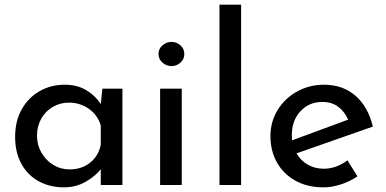

<svg xmlns="http://www.w3.org/2000/svg" viewBox="-20 -795 1657 825"><path d="M506 -414V0H413V-68Q391 -39 349 -14.5Q307 10 254 10Q195 10 147.5 -15.5Q100 -41 72.5 -90Q45 -139 45 -207Q45 -275 73.5 -325.5Q102 -376 150.5 -403.5Q199 -431 258 -431Q311 -431 350 -408Q389 -385 413 -348L420 -414ZM413 -173V-255Q401 -299 363 -326.5Q325 -354 276 -354Q239 -354 207.5 -336Q176 -318 157.5 -285.5Q139 -253 139 -212Q139 -172 158 -139Q177 -106 209 -86.5Q241 -67 279 -67Q330 -67 366.5 -95.5Q403 -124 413 -173Z M761 -414V0H668V-414ZM717 -615Q739 -615 755.5 -600Q772 -585 772 -563Q772 -541 755.5 -526Q739 -511 717 -511Q695 -511 678 -526Q661 -541 661 -563Q661 -585 678 -600Q695 -615 717 -615Z M1016 -775V0H923V-775Z M1473 -106 1516 -37Q1483 -15 1444.5 -2.5Q1406 10 1370 10Q1301 10 1249.5 -18.5Q1198 -47 1170 -97Q1142 -147 1142 -210Q1142 -271 1172.5 -321.5Q1203 -372 1256 -401.5Q1309 -431 1372 -431Q1453 -431 1507.5 -383.5Q1562 -336 1582 -251L1254 -136Q1272 -105 1302.5 -87.5Q1333 -70 1372 -70Q1424 -70 1473 -106ZM1234 -215Q1234 -200 1235 -192L1476 -281Q1461 -315 1433.5 -336Q1406 -357 1365 -357Q1308 -357 1271 -317Q1234 -277 1234 -215Z"/></svg>

Font: Josefin Sans
Style: Regular
Weight: 400
Designer: Santiago Orozco
Foundry: Typemade
Version: Version 2.000